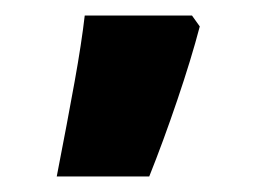

<svg xmlns="http://www.w3.org/2000/svg" viewBox="-20 -834 339 247"><path d="M227 -814 237 -800Q226 -758 208 -705Q190 -652 172 -607H53Q67 -679 76 -729Q85 -779 89 -814Z"/></svg>

Font: Noto Sans Armenian SemiCondensed ExtraBold
Style: Regular
Weight: 800
Width: 4
Designer: Monotype Design Team
Foundry: Monotype Imaging Inc.
Version: Version 2.008; ttfautohint (v1.8.4.7-5d5b)